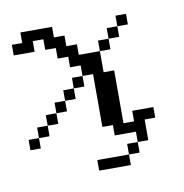

<svg xmlns="http://www.w3.org/2000/svg" viewBox="-50 -316 418 437"><g transform="rotate(-10 158.5 -97.5)"><path d="M146 72.8V48.3H219.2V72.8ZM219.2 48.3V23.9H243.7V48.3ZM0 0V-23.9H23.9V0ZM23.9 -23.9V-48.3H48.3V-23.9ZM48.3 -48.3V-72.8H72.8V-48.3ZM72.8 -72.8V-97.2H97.2V-72.8ZM97.2 -97.2V-121.6H121.6V-97.2ZM121.6 -121.6V-146H146V-121.6ZM194.8 -194.8V-219.2H219.2V-194.8ZM219.2 -219.2V-243.7H243.7V-219.2ZM243.7 23.9V0H194.8V-23.9H170.4V-146H146V-170.4H121.6V-194.8H97.2V-219.2H72.8V-243.7H48.3V-219.2H0V-243.7H23.9V-268.1H97.2V-243.7H121.6V-219.2H146V-194.8H194.8V-146H219.2V-23.9H243.7V-48.3H292.5V-23.9H268.1V23.9ZM243.7 -243.7V-268.1H268.1V-243.7Z"/></g></svg>

Font: FS Mondwest Regular
Style: Regular
Weight: 400
Designer: NZWStudios2024
Foundry: https://fontstruct.com
Version: Version 1.0